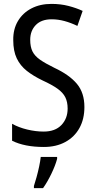

<svg xmlns="http://www.w3.org/2000/svg" viewBox="-20 -744 494 985"><path d="M413 -195Q413 -133 387.5 -87Q362 -41 315 -15.5Q268 10 205 10Q106 10 42 -22V-109Q76 -90 119.5 -79.5Q163 -69 204 -69Q263 -69 295 -102.5Q327 -136 327 -187Q327 -221 315 -245Q303 -269 275 -289Q247 -309 199 -331Q151 -354 117.5 -380.5Q84 -407 66 -444.5Q48 -482 48 -538Q47 -594 72 -636Q97 -678 141.5 -701Q186 -724 244 -724Q291 -724 331.5 -713.5Q372 -703 404 -688L377 -611Q344 -627 311 -636Q278 -645 245 -645Q192 -645 163.5 -615.5Q135 -586 135 -540Q135 -504 146.5 -480.5Q158 -457 185 -438Q212 -419 259 -396Q336 -360 374.5 -314Q413 -268 413 -195ZM273 71Q264 105 243.5 147.5Q223 190 201 221H154V210Q160 192 167.5 165Q175 138 181 109.5Q187 81 189 61H273Z"/></svg>

Font: Noto Sans Devanagari Condensed
Style: Regular
Weight: 400
Width: 3
Designer: Jelle Bosma - Monotype Design Team
Foundry: Monotype Imaging Inc.
Version: Version 2.004; ttfautohint (v1.8.4.7-5d5b)